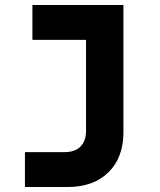

<svg xmlns="http://www.w3.org/2000/svg" viewBox="-20 -570 640 770"><path d="M80 180V40H240Q281 40 303 17.5Q325 -5 325 -45V-410H110V-550H475V-40Q475 62 415 121Q355 180 251 180Z"/></svg>

Font: JetBrains Mono Extra Bold
Style: Regular
Weight: 800
Monospace: yes
Designer: Philipp Nurullin, Konstantin Bulenkov
Foundry: JetBrains
Version: 2.002